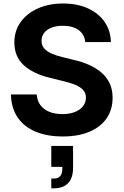

<svg xmlns="http://www.w3.org/2000/svg" viewBox="-20 -757 695 1080"><path d="M332.7 10.6Q245.4 10.6 180.6 -16.3Q115.9 -43.1 79.8 -95.7Q43.6 -148.4 41.3 -225.8H186.4Q189.2 -189 208.3 -164.3Q227.3 -139.7 259.2 -127.4Q291 -115.1 331.1 -115.1Q370.9 -115.1 400.6 -126.8Q430.3 -138.4 446.8 -159.4Q463.3 -180.4 463.3 -207.9Q463.3 -233 448.5 -249.8Q433.7 -266.7 405.8 -278.7Q377.8 -290.8 337.9 -300.2L257.9 -320.1Q165.6 -342.6 113.2 -390.7Q60.8 -438.8 60.8 -518.2Q60.8 -584 96.4 -633.3Q132 -682.6 193.7 -709.9Q255.5 -737.3 334.5 -737.3Q415.3 -737.3 475.3 -709.7Q535.4 -682 568.9 -633.1Q602.5 -584.1 603.7 -520.2H459.6Q455.4 -563.9 422.1 -588Q388.9 -612 333.2 -612Q295.3 -612 268.4 -601.1Q241.6 -590.2 227.6 -571.1Q213.6 -552 213.6 -527.6Q213.6 -500.9 229.9 -483.2Q246.2 -465.6 272.9 -454.5Q299.6 -443.4 330.1 -436L395.8 -420Q441.7 -409.5 481.3 -391.9Q520.9 -374.3 550.6 -348.7Q580.4 -323.1 596.9 -288Q613.4 -253 613.4 -207.2Q613.4 -141 580.1 -92Q546.7 -43 483.9 -16.2Q421.1 10.6 332.7 10.6ZM268.5 302.4V247.3H283.8Q308 247.3 319.3 232.9Q330.6 218.4 330.6 191.5V167.1L343.1 181.8H268.5V63.9H391V186.5Q391 243.2 363.3 272.8Q335.6 302.4 282.3 302.4Z"/></svg>

Font: Atlassian Sans
Style: Regular
Weight: 400
Designer: Rasmus Andersson
Foundry: Modifications by Atlassian Pty Ltd, manufactured by rsms
Version: Version 4.001;git-9221beed3